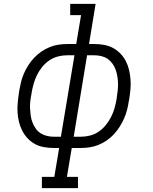

<svg xmlns="http://www.w3.org/2000/svg" viewBox="-20 -755 790 990"><path d="M196 215V157H260L285 8H257Q232 8 206.5 3.5Q181 -1 160 -12.5Q139 -24 122.5 -41.5Q106 -59 95 -80.5Q84 -102 78 -126Q72 -150 70.5 -175.5Q69 -201 71.5 -227Q74 -253 78 -278L79 -287Q83 -309 88.5 -332Q94 -355 103.5 -376.5Q113 -398 126 -418.5Q139 -439 156 -457Q173 -475 193.5 -489Q214 -503 236 -512Q258 -521 281 -524.5Q304 -528 327 -528H373L398 -677H342V-735H473L439 -528H466Q492 -528 517 -523.5Q542 -519 563 -507.5Q584 -496 601 -478.5Q618 -461 629 -439.5Q640 -418 645.5 -394Q651 -370 653 -344.5Q655 -319 652.5 -293Q650 -267 646 -242L644 -233Q641 -211 635 -188Q629 -165 619.5 -143.5Q610 -122 597 -101.5Q584 -81 567.5 -63Q551 -45 530.5 -31Q510 -17 488 -8Q466 1 443 4.5Q420 8 397 8H350L325 157H382V215ZM257 -50H294L364 -470H327Q303 -470 279.5 -464Q256 -458 235 -444Q214 -430 198 -410.5Q182 -391 171 -368.5Q160 -346 153.5 -323Q147 -300 143 -277L142 -269Q138 -250 136 -231.5Q134 -213 135 -194.5Q136 -176 138.5 -158Q141 -140 147.5 -123.5Q154 -107 164 -92.5Q174 -78 188.5 -68.5Q203 -59 221 -54.5Q239 -50 257 -50ZM360 -50H397Q420 -50 444 -56Q468 -62 488.5 -76Q509 -90 525 -109.5Q541 -129 552.5 -151.5Q564 -174 570.5 -197Q577 -220 581 -243L582 -251Q585 -270 587 -288.5Q589 -307 588.5 -325.5Q588 -344 585 -362Q582 -380 576 -396.5Q570 -413 559.5 -427.5Q549 -442 535 -451.5Q521 -461 503 -465.5Q485 -470 466 -470H429Z"/></svg>

Font: Iosevka Etoile Light Oblique
Style: Regular
Weight: 300
Italic angle: -9°
Designer: Belleve Invis
Foundry: Belleve Invis
Version: Version 15.5.2; ttfautohint (v1.8.4)